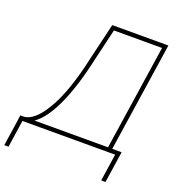

<svg xmlns="http://www.w3.org/2000/svg" viewBox="-192 -836 1042 1130"><g transform="rotate(20 329.0 -270.5)"><path d="M290 -483.9Q252 -309.1 198.2 -190.4Q144.5 -71.8 79.6 -26.4H540L638.7 -684.6H337.4ZM7.8 -26.4Q76.7 -26.4 146.2 -144.8Q215.8 -263.2 263.7 -483.9L317.4 -710.9H668.9L566.4 -26.4H625L595.7 170.4H568.8L594.2 0H13.7L-11.7 170.4H-38.1L-12.7 0H-13.2L-9.3 -26.4Z"/></g></svg>

Font: Roboto-ThinItalic
Style: Italic
Weight: 250
Italic angle: -12°
Designer: Google
Version: Version 1.100141; 2013; ttfautohint (v0.94.14-c901) -l 8 -r 